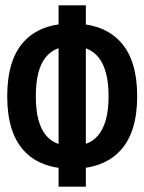

<svg xmlns="http://www.w3.org/2000/svg" viewBox="-20 -714 540 718"><path d="M249 -626Q367 -626 430 -558Q493 -490 493 -354Q493 -219 430 -151Q367 -83 249 -83Q131 -83 69 -151Q7 -219 7 -354Q7 -490 69 -558Q131 -626 249 -626ZM249 -542Q219 -542 194 -532Q169 -522 151 -500Q133 -478 123.5 -442Q114 -406 114 -354Q114 -302 123.5 -266.5Q133 -231 151 -209Q169 -187 194 -177.5Q219 -168 249 -168Q279 -168 304.5 -177.5Q330 -187 348 -209Q366 -231 376 -266.5Q386 -302 386 -354Q386 -406 376 -442Q366 -478 348 -500Q330 -522 304.5 -532Q279 -542 249 -542ZM301 -694V-16H199V-694Z"/></svg>

Font: D2Coding
Style: Bold
Weight: 700
Monospace: yes
Designer: Yong-Rak Park; Jeong-Hwan Yoon; Sang-Min Lee;
Foundry: NHN Corporation
Version: Version 1.3.2; Build 20180524